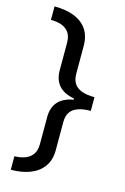

<svg xmlns="http://www.w3.org/2000/svg" viewBox="-131 -773 642 990"><g transform="rotate(15 190.0 -278.0)"><path d="M32 86Q67 85 91.5 75Q116 65 129.5 44.5Q143 24 143 -8V-153Q143 -204 170 -234.5Q197 -265 252 -275V-281Q197 -291 170 -321.5Q143 -352 143 -403V-549Q143 -582 130 -602Q117 -622 92.5 -632Q68 -642 32 -642V-714Q94 -714 138 -696.5Q182 -679 206 -644Q230 -609 230 -555V-409Q230 -375 244 -354.5Q258 -334 285.5 -324.5Q313 -315 352 -315V-242Q313 -242 285.5 -232.5Q258 -223 244 -203Q230 -183 230 -149V0Q230 53 205 88Q180 123 135.5 140.5Q91 158 32 158Z"/></g></svg>

Font: Noto Sans Lao Looped
Style: Regular
Weight: 400
Designer: Mark Frömberg, Ben Mitchell
Foundry: The Fontpad Ltd
Version: Version 1.001